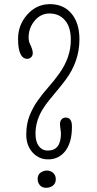

<svg xmlns="http://www.w3.org/2000/svg" viewBox="-20 -892 469 924"><path d="M232.4 2.9Q219.7 11.7 201.7 11.7Q175.8 11.7 165 -11.7Q161.1 -19.5 161.1 -29.8Q161.1 -59.1 189.5 -68.4Q197.3 -71.3 204.8 -71.3Q212.4 -71.3 220.2 -68.8Q228 -66.4 234.4 -61.3Q240.7 -56.2 244.6 -48.3Q248.5 -40.5 248.5 -29.3Q248.5 -18.1 244.1 -10Q239.7 -2 232.4 2.9ZM295.9 -326.2Q326.2 -326.2 326.2 -283.7Q326.2 -241.2 317.6 -212.6Q309.1 -184.1 293.9 -164.6Q262.7 -125 211.4 -125Q167.5 -125 136.7 -158.2Q106.4 -191.9 106.4 -243.9Q106.4 -295.9 122.3 -335.4Q138.2 -375 162.1 -408.7Q186 -442.4 213.6 -473.4Q241.2 -504.4 265.1 -538.1Q320.8 -615.7 320.8 -700.2Q320.8 -761.7 292.7 -794.4Q264.6 -827.1 217.8 -827.1Q175.8 -827.1 146.5 -792Q117.7 -757.3 117.7 -711.9Q117.7 -693.4 124.5 -679.7Q137.7 -653.3 137.7 -636.7Q137.7 -624 129.6 -616.5Q121.6 -608.9 111.8 -608.9Q66.9 -608.9 66.9 -705.1Q66.9 -771 109.9 -820.3Q155.3 -872.1 220.2 -872.1Q284.2 -872.1 322.3 -828.6Q362.3 -782.7 362.3 -703.1Q362.3 -596.7 295.4 -507.3Q276.4 -481.9 256.6 -458.3Q236.8 -434.6 217.8 -411.4Q198.7 -388.2 183.6 -363.3Q150.9 -308.1 150.9 -249.5Q150.9 -193.4 183.6 -173.8Q194.8 -167.5 210.9 -167.5Q273.4 -167.5 273.4 -251L268.6 -292Q268.6 -310.1 276.6 -318.1Q284.7 -326.2 295.9 -326.2Z"/></svg>

Font: Pompiere
Style: Regular
Weight: 400
Designer: Karolina Lach
Foundry: Sorkin Type Co.
Version: Version 1.002